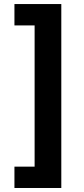

<svg xmlns="http://www.w3.org/2000/svg" viewBox="-20 -792 415 948"><path d="M51.3 136.2V30.8H150.9V-666.5H51.3V-772H282.7V136.2Z"/></svg>

Font: Inter Cardless
Style: Bold
Weight: 700
Designer: Rasmus Andersson
Foundry: rsms
Version: Version 4.001;git-9221beed3